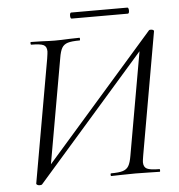

<svg xmlns="http://www.w3.org/2000/svg" viewBox="-53 -790 797 854"><g transform="rotate(-5 345.5 -363.5)"><path d="M75 5 172 -545Q176 -571 176 -577Q176 -599 161.5 -606Q147 -613 107 -613Q104 -613 104 -619Q104 -625 106 -625L153 -624Q191 -622 213 -622Q239 -622 279 -624L323 -625Q325 -625 325 -619Q325 -613 323 -613Q287 -613 269.5 -607.5Q252 -602 243.5 -587.5Q235 -573 230 -542L143 -49L128 -53L634 -631Q636 -633 639.5 -633Q643 -633 644 -633Q649 -633 653 -630.5Q657 -628 656 -625L560 -79Q556 -55 556 -49Q556 -27 571 -19.5Q586 -12 627 -12Q629 -12 629 -6Q629 0 627 0Q597 0 580 -1L519 -2L453 -1Q437 0 411 0Q408 0 408 -6Q408 -12 411 -12Q446 -12 463.5 -17.5Q481 -23 489.5 -37.5Q498 -52 503 -82L589 -570L605 -566L100 11Q97 13 89 13Q84 13 79.5 10.5Q75 8 75 5ZM290 -727Q290 -732 291.5 -736Q293 -740 296 -740H547Q550 -740 551.5 -736Q553 -732 553 -727Q553 -713 547 -713H296Q290 -713 290 -727Z"/></g></svg>

Font: Cormorant Garamond
Style: Italic
Weight: 400
Italic angle: -10°
Designer: Christian Thalmann (Catharsis Fonts)
Foundry: Catharsis Fonts
Version: Version 4.000